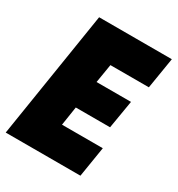

<svg xmlns="http://www.w3.org/2000/svg" viewBox="-179 -808 848 917"><g transform="rotate(30 245.0 -350.0)"><path d="M-11 0 100 -700H501L473 -529H261L244 -426H434L408 -271H219L203 -167H428L401 0Z"/></g></svg>

Font: Georama SemiCondensed Black
Style: Italic
Weight: 900
Width: 4
Italic angle: -9°
Designer: Jean-Baptiste Levee
Foundry: Production Type
Version: Version 1.000